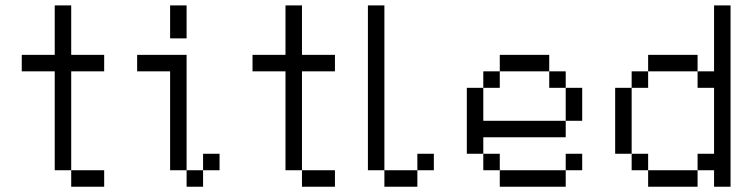

<svg xmlns="http://www.w3.org/2000/svg" viewBox="-20 -708 2852 728"><path d="M250 -500H375V-437.5H250V-62.5H187.5V-437.5H62.5V-500H187.5V-687.5H250ZM250 -62.5H375V0H250Z M687.5 -562.5H625V-687.5H687.5ZM500 -500H687.5V-62.5H625V-437.5H500ZM687.5 -62.5H750V0H687.5ZM750 -125H812.5V-62.5H750Z M1125 -500H1250V-437.5H1125V-62.5H1062.5V-437.5H937.5V-500H1062.5V-687.5H1125ZM1125 -62.5H1250V0H1125Z M1375 -687.5H1437.5V-625H1375ZM1375 -625H1437.5V-562.5H1375ZM1375 -562.5H1437.5V-500H1375ZM1375 -500H1437.5V-437.5H1375ZM1375 -437.5H1437.5V-375H1375ZM1375 -375H1437.5V-312.5H1375ZM1375 -312.5H1437.5V-250H1375ZM1375 -250H1437.5V-187.5H1375ZM1375 -187.5H1437.5V-125H1375ZM1500 -62.5H1562.5V0H1500ZM1375 -125H1437.5V-62.5H1375ZM1437.5 -62.5H1500V0H1437.5ZM1562.5 -125H1625V-62.5H1562.5Z M1750 -375H1812.5V-312.5H1750ZM1750 -312.5H1812.5V-250H1750ZM1750 -250H1812.5V-187.5H1750ZM1750 -187.5H1812.5V-125H1750ZM1812.5 -125H1875V-62.5H1812.5ZM1875 -62.5H1937.5V0H1875ZM1937.5 -62.5H2000V0H1937.5ZM2000 -62.5H2062.5V0H2000ZM1812.5 -437.5H1875V-375H1812.5ZM1875 -500H1937.5V-437.5H1875ZM1937.5 -500H2000V-437.5H1937.5ZM2000 -500H2062.5V-437.5H2000ZM2062.5 -437.5H2125V-375H2062.5ZM2125 -375H2187.5V-312.5H2125ZM2125 -312.5H2187.5V-250H2125ZM2062.5 -250H2125V-187.5H2062.5ZM2000 -250H2062.5V-187.5H2000ZM1937.5 -250H2000V-187.5H1937.5ZM1875 -250H1937.5V-187.5H1875ZM1812.5 -250H1875V-187.5H1812.5ZM2125 -125H2187.5V-62.5H2125ZM2062.5 -62.5H2125V0H2062.5Z M2312.5 -375H2375V-312.5H2312.5ZM2312.5 -312.5H2375V-250H2312.5ZM2312.5 -250H2375V-187.5H2312.5ZM2312.5 -187.5H2375V-125H2312.5ZM2375 -125H2437.5V-62.5H2375ZM2437.5 -62.5H2500V0H2437.5ZM2500 -62.5H2562.5V0H2500ZM2562.5 -62.5H2625V0H2562.5ZM2625 -125H2687.5V-62.5H2625ZM2687.5 -62.5H2750V0H2687.5ZM2687.5 -125H2750V-62.5H2687.5ZM2687.5 -187.5H2750V-125H2687.5ZM2687.5 -250H2750V-187.5H2687.5ZM2687.5 -312.5H2750V-250H2687.5ZM2687.5 -375H2750V-312.5H2687.5ZM2687.5 -437.5H2750V-375H2687.5ZM2687.5 -500H2750V-437.5H2687.5ZM2687.5 -562.5H2750V-500H2687.5ZM2687.5 -687.5H2750V-625H2687.5ZM2687.5 -625H2750V-562.5H2687.5ZM2375 -437.5H2437.5V-375H2375ZM2437.5 -500H2500V-437.5H2437.5ZM2500 -500H2562.5V-437.5H2500ZM2562.5 -500H2625V-437.5H2562.5ZM2625 -437.5H2687.5V-375H2625Z"/></svg>

Font: ChillBitmapSE 16px
Style: Regular
Weight: 400
Designer: Designed by Warren2060
Foundry: ChillType
Version: Version 1.000